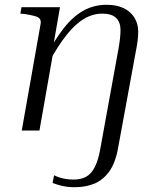

<svg xmlns="http://www.w3.org/2000/svg" viewBox="-20 -546 670 803"><path d="M71 0H145L206 -347L203 -356L231 -516H70L65 -489L86 -487Q110 -483 125 -479Q140 -475 146 -467.5Q152 -460 150 -447ZM399 79Q391 124 376.5 152.5Q362 181 340.5 193Q319 205 288 205Q270 205 255 202.5Q240 200 228 196Q216 192 206 187L200 219Q214 225 238 231Q262 237 293 237Q338 237 374.5 222Q411 207 437 171Q463 135 474 72L549 -336Q553 -356 555.5 -375.5Q558 -395 558 -414Q558 -447 542 -472.5Q526 -498 497 -512Q468 -526 426 -526Q373 -526 329 -501.5Q285 -477 247 -428.5Q209 -380 172 -310L186 -288Q223 -355 258.5 -400Q294 -445 331 -467Q368 -489 408 -489Q447 -489 465.5 -471Q484 -453 484 -421Q484 -402 481.5 -381.5Q479 -361 475 -339Z"/></svg>

Font: Roboto Serif 120pt Expanded Light
Style: Italic
Weight: 300
Width: 7
Italic angle: -10°
Designer: Greg Gazdowicz
Foundry: Commercial Type
Version: Version 1.008